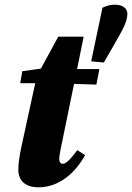

<svg xmlns="http://www.w3.org/2000/svg" viewBox="-20 -781 562 817"><path d="M74 -170C67 -139 58 -94 58 -59C58 -10 90 16 144 16C236 16 304 -51 342 -121L309 -142C279 -102 261 -84 247 -84C238 -84 232 -91 232 -104C232 -114 234 -125 237 -141L295 -424L390 -421L403 -487H308L336 -625H228L154 -489L75 -478L66 -427H130ZM470 -761C451 -761 437 -758 416 -748L368 -520L422 -515L472 -602C499 -650 522 -687 522 -722C522 -742 506 -761 470 -761Z"/></svg>

Font: Source Serif Pro Black
Style: Italic
Weight: 900
Italic angle: -12°
Designer: Frank Grießhammer
Foundry: Adobe Systems Incorporated
Version: Version 3.001;hotconv 1.0.111;makeotfexe 2.5.65597